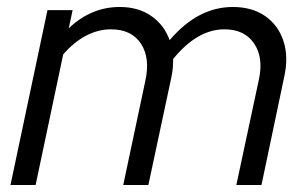

<svg xmlns="http://www.w3.org/2000/svg" viewBox="-20 -530 882 550"><path d="M10 0 116 -501H188L177 -449Q241 -510 323 -510Q376 -510 413 -484.5Q450 -459 466 -415Q507 -463 552 -486.5Q597 -510 647 -510Q702 -510 739.5 -484Q777 -458 792 -412.5Q807 -367 794 -309L729 0H657L722 -304Q735 -366 707.5 -406Q680 -446 623 -446Q545 -446 476 -361Q476 -349 475 -336Q474 -323 471 -309L405 0H333L396 -297Q411 -363 384 -404.5Q357 -446 298 -446Q261 -446 226 -427.5Q191 -409 161 -374L82 0Z"/></svg>

Font: Red Hat Display
Style: Italic
Weight: 300
Italic angle: -12°
Designer: Pentagram, MCKL
Foundry: Pentagram, MCKL
Version: Version 1.023